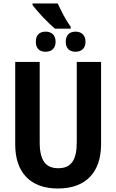

<svg xmlns="http://www.w3.org/2000/svg" viewBox="-20 -1068 665 1098"><path d="M310 -1048H166V-1039C196 -999 253 -939 294 -904H384V-916C355 -954 330 -1006 310 -1048ZM241 -887C206 -887 185 -868 185 -829C185 -791 206 -772 241 -772C274 -772 298 -791 298 -829C298 -868 274 -887 241 -887ZM412 -887C378 -887 356 -868 356 -829C356 -791 378 -772 412 -772C445 -772 469 -791 469 -829C469 -868 445 -887 412 -887ZM558 -714H419V-255C419 -151 386 -106 313 -106C243 -106 207 -148 207 -254V-714H67V-242C67 -82 153 10 311 10C475 10 558 -87 558 -243Z"/></svg>

Font: Noto Sans Display SemiCondensed
Style: Bold
Weight: 700
Width: 4
Designer: Monotype Design Team
Foundry: Monotype Imaging Inc.
Version: Version 1.900